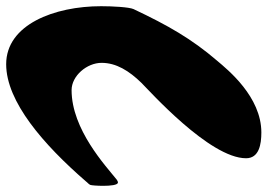

<svg xmlns="http://www.w3.org/2000/svg" viewBox="-142 -706 863 619"><g transform="rotate(90 289.5 -396.5)"><path d="M0 -291C0 -140.6 59.1 15.1 187 15.1C308.1 15.1 446.8 -106 564.5 -241.7C568.8 -247.6 573.7 -250.5 576.2 -256.3C577.6 -260.3 579.1 -278.8 579.1 -297.9C579.1 -320.8 576.7 -345.2 568.4 -345.2C565.4 -345.2 562 -343.3 559.1 -341.3C515.1 -306.2 397.5 -195.8 270.5 -195.8C224.6 -195.8 182.6 -245.1 182.6 -292.5C182.6 -339.8 208.5 -381.3 247.1 -420.9C270.5 -444.8 490.2 -640.6 490.2 -758.3C490.2 -800.3 445.3 -807.6 407.2 -807.6C292 -807.6 205.1 -699.7 175.8 -665C105 -582.5 62 -506.8 9.3 -395.5C2.9 -381.3 0 -328.1 0 -291Z"/></g></svg>

Font: Bodega Script
Style: Medium
Weight: 500
Italic angle: 39.7°
Version: Version 001.000